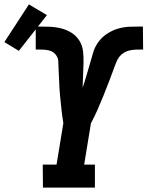

<svg xmlns="http://www.w3.org/2000/svg" viewBox="-110 -856 673 876"><path d="M86 0 85 -105H148L179 -294Q174 -325 170.5 -356.5Q167 -388 164 -419.5Q161 -451 160 -483Q159 -515 157 -547V-548Q156 -560 156 -573Q156 -586 150.5 -597Q145 -608 135.5 -615.5Q126 -623 113.5 -626Q101 -629 88 -629.5Q75 -630 62 -630H53V-735H59Q87 -735 115 -734Q143 -733 169 -726.5Q195 -720 217 -706Q239 -692 252.5 -670Q266 -648 269 -621Q272 -594 271 -566.5Q270 -539 269 -511.5Q268 -484 267 -456Q276 -482 283.5 -508Q291 -534 299 -560.5Q307 -587 314 -613Q321 -639 337.5 -662.5Q354 -686 378.5 -702Q403 -718 429 -725.5Q455 -733 481.5 -734Q508 -735 534 -735H542L543 -630H534Q521 -630 508 -629.5Q495 -629 481.5 -626Q468 -623 455.5 -615.5Q443 -608 434.5 -597Q426 -586 421 -573Q416 -560 411 -548V-547Q399 -515 387 -483Q375 -451 362 -419.5Q349 -388 335.5 -356.5Q322 -325 305 -294L274 -105H323V0ZM-24 -624 -90 -664 22 -836 104 -787Z"/></svg>

Font: Iosevka Curly Slab Extrabold
Style: Italic
Weight: 800
Italic angle: -9°
Monospace: yes
Designer: Belleve Invis
Foundry: Belleve Invis
Version: Version 22.1.2; ttfautohint (v1.8.4)